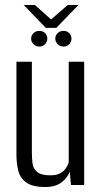

<svg xmlns="http://www.w3.org/2000/svg" viewBox="-20 -743 411 771"><path d="M162 8Q110 8 85 -10.5Q60 -29 53 -59Q46 -89 46 -123V-495H108V-131Q108 -109 110.5 -87.5Q113 -66 129 -52.5Q145 -39 182 -39Q208 -39 223 -48Q238 -57 246 -69.5Q254 -82 256 -92V-495H318V0H265L260 -54Q252 -30 227.5 -11Q203 8 162 8ZM138 -556Q124 -556 114.5 -565.5Q105 -575 105 -588Q105 -601 114.5 -610Q124 -619 138 -619Q152 -619 161 -610Q170 -601 170 -588Q170 -575 161 -565.5Q152 -556 138 -556ZM235 -556Q221 -556 211.5 -565.5Q202 -575 202 -588Q202 -601 211.5 -610Q221 -619 235 -619Q249 -619 258 -610Q267 -601 267 -588Q267 -575 258 -565.5Q249 -556 235 -556ZM164 -631 75 -723H120L185 -665L252 -723H295L206 -631Z"/></svg>

Font: Alumni Sans Thin
Style: Regular
Weight: 400
Version: Version 1.018